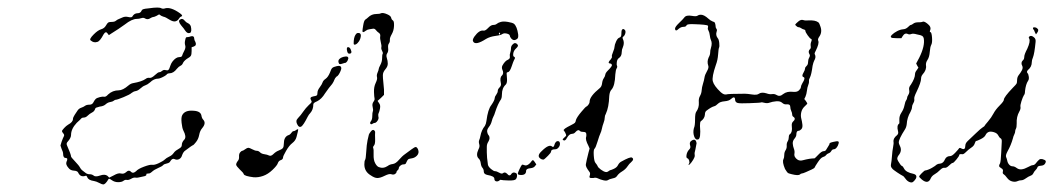

<svg xmlns="http://www.w3.org/2000/svg" viewBox="-20 -472 2787 508"><path d="M478 -374Q484 -375 485 -376Q494 -378 494 -369Q494 -366 497 -361Q501 -352 493 -349L487 -347V-337Q487 -328 485 -324.5Q483 -321 474 -316Q466 -310 464 -305Q462 -300 457.5 -298Q453 -296 448 -290Q439 -278 428 -278Q424 -278 422 -276Q421 -274 416 -271Q411 -268 406 -266Q401 -264 399 -264Q387 -264 377 -254Q370 -248 364 -246Q358 -244 351.5 -238Q345 -232 339 -231Q333 -230 328 -226Q324 -222 307 -215Q290 -208 286 -208Q284 -208 281 -205.5Q278 -203 271.5 -202Q265 -201 259.5 -196Q254 -191 244 -190Q236 -188 234 -187Q232 -186 231 -182Q229 -177 223 -174Q217 -171 212 -166Q207 -161 202 -161Q197 -161 195 -158.5Q193 -156 183 -147Q168 -131 168 -115Q168 -107 159 -97Q155 -93 157 -88Q168 -63 168 -58Q168 -56 178.5 -45Q189 -34 191.5 -29Q194 -24 198 -21Q202 -18 206.5 -14.5Q211 -11 217 -11Q223 -11 227 -8Q232 -3 244.5 -7.5Q257 -12 264 -7L269 -2L281 -8Q293 -15 300 -13Q307 -11 313 -16Q321 -24 327 -17Q332 -12 340 -19Q345 -25 361 -31Q377 -37 383 -36Q389 -35 400.5 -40.5Q412 -46 416 -50Q420 -54 427.5 -57.5Q435 -61 438.5 -66Q442 -71 445.5 -73.5Q449 -76 455 -79.5Q461 -83 461 -88Q461 -96 468 -103Q474 -110 465 -127Q462 -133 460.5 -147Q459 -161 462 -167Q469 -181 492 -179Q511 -178 513 -166Q514 -159 518 -155Q526 -146 515 -133Q509 -126 507 -115Q505 -104 498.5 -96Q492 -88 491 -88Q489 -88 468 -72Q464 -68 462 -62Q460 -54 454 -51Q448 -48 442 -51Q436 -54 431 -46Q429 -41 421.5 -39.5Q414 -38 411.5 -35Q409 -32 398.5 -27.5Q388 -23 382 -17.5Q376 -12 372 -13L367 -12Q368 -10 367 -8.5Q366 -7 363 -6Q360 -5 354 -4Q343 -1 338.5 -2Q334 -3 327 1Q320 5 315.5 4Q311 3 306.5 6.5Q302 10 292.5 10Q283 10 275.5 4.5Q268 -1 267 2Q259 16 253 16Q250 16 242.5 12Q235 8 229 7Q214 5 211 -3Q209 -8 207 -7Q193 -2 187 -15Q185 -20 175.5 -20.5Q166 -21 161 -28Q153 -37 156 -44Q161 -54 154 -54Q147 -54 147 -65Q147 -70 143 -78L140 -87L143 -97Q147 -108 149 -111.5Q151 -115 147.5 -119Q144 -123 144 -125Q144 -127 149.5 -133Q155 -139 160 -142Q173 -149 173 -157Q173 -161 177.5 -168Q182 -175 185.5 -180Q189 -185 195 -187Q201 -189 205 -192Q209 -195 216.5 -195Q224 -195 227 -201Q230 -207 233 -210Q236 -213 244 -215Q252 -217 255 -216Q260 -215 266 -222Q278 -233 294 -233Q305 -233 320 -246Q326 -251 332 -252Q355 -256 365 -263Q370 -267 375.5 -266Q381 -265 389.5 -273Q398 -281 401.5 -281Q405 -281 409 -284.5Q413 -288 418 -286.5Q423 -285 425.5 -287Q428 -289 431 -299Q433 -305 437 -310Q441 -315 445.5 -318Q450 -321 455 -321Q461 -321 462 -325Q463 -329 467.5 -337.5Q472 -346 470 -352Q468 -358 470 -366Q471 -371 472 -372.5Q473 -374 478 -374ZM456 -420Q463 -425 469 -417Q472 -413 477.5 -410.5Q483 -408 485 -402Q488 -388 483 -385Q476 -382 470 -391Q467 -396 460 -404Q450 -416 456 -420ZM374 -450Q401 -454 407 -450Q412 -448 417 -450Q432 -454 456 -437Q466 -430 459 -428Q456 -427 453 -422Q450 -417 444 -415.5Q438 -414 427.5 -420.5Q417 -427 415.5 -427Q414 -427 407 -430L401 -434L394 -430Q388 -427 385.5 -427Q383 -427 378 -424Q371 -419 364 -423Q360 -426 354 -424Q348 -422 342 -422Q329 -422 310 -407Q295 -396 274 -383L268 -379L265 -383Q260 -391 254 -381Q244 -362 237 -361Q228 -358 220 -365Q215 -368 228 -381Q239 -392 247.5 -394.5Q256 -397 260 -404Q264 -411 266.5 -412.5Q269 -414 275 -414Q283 -414 286.5 -417Q290 -420 294 -421.5Q298 -423 304.5 -426Q311 -429 319.5 -427Q328 -425 330 -428Q335 -437 344 -437Q350 -437 353 -441Q355 -446 358.5 -447.5Q362 -449 374 -450Z M982 -30Q994 -25 1006 -33Q1011 -37 1019 -38Q1027 -39 1035.5 -49Q1044 -59 1052 -64.5Q1060 -70 1069 -77Q1077 -83 1080 -83Q1083 -83 1086 -77Q1090 -67 1083 -60Q1077 -54 1069 -53Q1062 -52 1060 -50.5Q1058 -49 1054 -40Q1053 -37 1047 -37Q1043 -37 1039 -33.5Q1035 -30 1035 -26Q1035 -24 1032 -21.5Q1029 -19 1029 -16.5Q1029 -14 1025 -11.5Q1021 -9 1015.5 -11Q1010 -13 998 -7Q986 -1 978.5 -1Q971 -1 961 -8Q944 -18 944 -37Q944 -46 946 -49Q948 -52 949 -70.5Q950 -89 952.5 -101Q955 -113 956 -116Q957 -119 961.5 -124.5Q966 -130 969.5 -127.5Q973 -125 972.5 -121Q972 -117 972.5 -104Q973 -91 969.5 -87Q966 -83 967.5 -80Q969 -77 968.5 -63Q968 -49 972.5 -40.5Q977 -32 982 -30ZM762 -127Q769 -132 769 -129Q769 -128 768 -123.5Q767 -119 764.5 -109.5Q762 -100 753.5 -93.5Q745 -87 737 -73Q729 -59 729 -56Q729 -50 722 -48Q717 -46 715 -40Q713 -34 701 -22.5Q689 -11 676 -6.5Q663 -2 651 -3Q627 -6 625 -11Q624 -15 614 -24Q606 -32 605 -35.5Q604 -39 609 -46Q613 -50 612.5 -57.5Q612 -65 615.5 -69Q619 -73 621 -73Q623 -73 628.5 -77Q634 -81 637 -81Q640 -81 647.5 -77Q655 -73 659.5 -73Q664 -73 668 -69Q672 -65 679.5 -64Q687 -63 692 -60.5Q697 -58 703.5 -64.5Q710 -71 718 -74Q726 -77 728.5 -80.5Q731 -84 731 -92Q731 -109 742 -114Q747 -115 750.5 -120Q754 -125 756.5 -125Q759 -125 762 -127ZM871 -297Q883 -300 883 -291Q883 -289 881 -284Q879 -279 876 -274.5Q873 -270 870 -269Q866 -265 864.5 -260.5Q863 -256 859 -250Q851 -241 840 -225Q831 -210 819 -204Q809 -200 809 -196Q809 -182 801 -173Q797 -169 794 -163Q783 -141 777 -137Q771 -134 767 -142Q761 -152 768 -159Q775 -166 784 -179Q788 -185 797 -194Q804 -200 804.5 -202Q805 -204 803 -207Q798 -215 809 -217Q816 -218 818 -219.5Q820 -221 820 -227Q820 -233 826 -241Q832 -249 833.5 -254Q835 -259 841.5 -263.5Q848 -268 853 -280Q856 -289 859 -292Q862 -295 871 -297ZM882 -319Q888 -322 894 -322.5Q900 -323 901 -320Q902 -319 901.5 -317Q901 -315 900 -312.5Q899 -310 897.5 -308.5Q896 -307 895 -306Q893 -306 885.5 -303.5Q878 -301 877 -304Q872 -313 882 -319ZM898 -345Q899 -348 902.5 -347Q906 -346 908 -341Q913 -330 904 -330Q900 -330 898.5 -336.5Q897 -343 898 -345ZM923 -383Q926 -386 932 -384Q937 -381 933 -369Q931 -363 926 -358Q921 -353 917 -354Q915 -355 916 -364Q917 -377 923 -383ZM988 -437Q994 -439 1005 -434Q1014 -430 1015 -425Q1016 -420 1019.5 -418Q1023 -416 1022.5 -403.5Q1022 -391 1016.5 -381.5Q1011 -372 1011.5 -366.5Q1012 -361 1009 -357Q1006 -353 1007 -344.5Q1008 -336 1004.5 -331Q1001 -326 1003.5 -318.5Q1006 -311 1006 -303.5Q1006 -296 999.5 -288.5Q993 -281 993 -273Q993 -265 994 -257Q995 -249 996 -235V-221L988 -213L979 -205L983 -199Q987 -194 985.5 -185.5Q984 -177 982 -173Q980 -169 981 -164Q982 -161 981.5 -158.5Q981 -156 979.5 -153.5Q978 -151 976.5 -149.5Q975 -148 973 -147Q969 -147 965.5 -144.5Q962 -142 960 -144.5Q958 -147 961.5 -151.5Q965 -156 965 -165Q965 -174 966.5 -177.5Q968 -181 966 -189Q964 -197 968 -202.5Q972 -208 971 -211.5Q970 -215 969.5 -228.5Q969 -242 974 -252.5Q979 -263 977.5 -268Q976 -273 979 -280Q982 -287 982 -289.5Q982 -292 986.5 -300.5Q991 -309 991 -318Q991 -327 992.5 -329.5Q994 -332 991 -337.5Q988 -343 989 -347Q990 -351 987.5 -360.5Q985 -370 986 -376Q987 -382 982.5 -385Q978 -388 974.5 -392.5Q971 -397 966.5 -396Q962 -395 957 -394.5Q952 -394 947.5 -390.5Q943 -387 941 -387Q940 -387 939.5 -387.5Q939 -388 939 -390Q939 -392 939.5 -395.5Q940 -399 941 -405Q943 -418 947 -420.5Q951 -423 954 -426Q963 -435 976 -435Q985 -435 988 -437Z M1386 -45Q1390 -52 1395 -43L1399 -37L1395 -32Q1392 -28 1384 -27Q1372 -26 1372 -20Q1372 -9 1359 -9Q1351 -9 1350 -12Q1350 -15 1354.5 -24.5Q1359 -34 1361 -36Q1363 -37 1367.5 -35Q1372 -33 1377.5 -36.5Q1383 -40 1386 -45ZM1449 -77Q1438 -77 1438 -71Q1438 -68 1430 -60Q1422 -52 1419 -50Q1414 -49 1409 -53Q1400 -60 1413 -72Q1433 -92 1441 -84Q1445 -81 1447 -89Q1448 -93 1450.5 -96Q1453 -99 1457 -98.5Q1461 -98 1461.5 -92.5Q1462 -87 1458 -82Q1454 -77 1449 -77ZM1342 -358Q1347 -358 1350 -353Q1352 -350 1345.5 -344Q1339 -338 1338 -330.5Q1337 -323 1340 -322Q1345 -320 1340 -313Q1338 -309 1334 -297Q1329 -282 1324 -281Q1320 -281 1320.5 -277Q1321 -273 1321.5 -262.5Q1322 -252 1318 -248Q1308 -239 1308 -222Q1308 -214 1306 -210Q1297 -197 1290 -175Q1288 -168 1285.5 -163.5Q1283 -159 1281 -151Q1279 -143 1273.5 -136Q1268 -129 1269 -123Q1270 -117 1273 -114Q1278 -107 1272 -97Q1268 -91 1268 -83.5Q1268 -76 1268 -69Q1268 -56 1271 -36Q1272 -31 1279 -25Q1286 -19 1290 -19Q1294 -19 1301 -15Q1308 -11 1311 -14Q1316 -18 1322 -12Q1325 -8 1328 -8Q1331 -8 1333 -12Q1338 -18 1345 -14Q1348 -13 1348 -7.5Q1348 -2 1345 2Q1342 6 1325.5 5.5Q1309 5 1306 4Q1303 3 1301 6Q1296 9 1292 7.5Q1288 6 1288 1Q1288 -6 1270 -9Q1260 -11 1260 -18Q1260 -24 1256.5 -28Q1253 -32 1252 -40Q1251 -48 1247 -52Q1238 -60 1246 -77Q1250 -84 1248 -90.5Q1246 -97 1248 -101.5Q1250 -106 1251 -112Q1254 -128 1263 -139Q1266 -144 1267 -152Q1271 -183 1280 -194Q1289 -207 1289 -213Q1289 -216 1293 -221.5Q1297 -227 1297 -231.5Q1297 -236 1302 -241Q1307 -246 1305 -253Q1302 -267 1308 -272Q1314 -278 1309 -288Q1307 -293 1309 -298Q1316 -311 1324 -314Q1330 -317 1329 -322Q1328 -327 1330 -332.5Q1332 -338 1332 -344Q1332 -350 1336 -354Q1340 -358 1342 -358ZM1625 -392Q1628 -398 1633 -393Q1636 -390 1634.5 -384Q1633 -378 1629 -375Q1626 -373 1628 -369Q1633 -359 1628 -347Q1625 -341 1625 -334Q1625 -323 1617 -318Q1613 -315 1612 -308Q1611 -301 1612.5 -298Q1614 -295 1611.5 -291Q1609 -287 1608 -275Q1607 -245 1598 -235Q1593 -230 1592 -218Q1591 -188 1583 -171Q1580 -166 1580 -160.5Q1580 -155 1577 -147Q1574 -139 1572.5 -131.5Q1571 -124 1568.5 -119Q1566 -114 1561 -97.5Q1556 -81 1553 -78.5Q1550 -76 1551 -60.5Q1552 -45 1555.5 -41Q1559 -37 1561 -33Q1562 -29 1569.5 -23.5Q1577 -18 1582 -17Q1586 -16 1590 -19Q1594 -22 1595.5 -22Q1597 -22 1604.5 -25.5Q1612 -29 1615 -35Q1618 -41 1623 -44Q1648 -58 1652 -55Q1659 -51 1650 -43Q1645 -39 1640 -31.5Q1635 -24 1626 -18.5Q1617 -13 1613 -7Q1611 -4 1608.5 -2.5Q1606 -1 1601 0Q1592 2 1588.5 4.5Q1585 7 1576.5 5Q1568 3 1562 0Q1556 -3 1550 -1Q1547 -1 1544 -1Q1541 -1 1540 -2.5Q1539 -4 1540 -6Q1543 -14 1539 -18Q1529 -31 1530 -37Q1531 -42 1532.5 -49.5Q1534 -57 1537 -68L1540 -79L1537 -86Q1528 -103 1531 -110Q1532 -115 1531 -119Q1530 -123 1523.5 -123Q1517 -123 1515 -125Q1510 -131 1503 -123Q1499 -118 1494 -118Q1486 -118 1480 -107Q1475 -97 1469 -102Q1468 -104 1473 -108Q1478 -112 1478 -114Q1478 -116 1475 -122L1471 -128L1475 -132Q1479 -135 1491 -141Q1499 -145 1501 -147Q1503 -149 1504 -155Q1507 -163 1518.5 -176.5Q1530 -190 1531 -190Q1533 -190 1536.5 -194.5Q1540 -199 1540 -203Q1540 -217 1567 -239Q1572 -243 1573 -251.5Q1574 -260 1577.5 -265Q1581 -270 1581.5 -274.5Q1582 -279 1588 -285Q1600 -297 1599 -300Q1598 -304 1594 -304Q1586 -305 1596 -315Q1600 -320 1599 -322.5Q1598 -325 1602 -334.5Q1606 -344 1606 -348.5Q1606 -353 1610 -362Q1614 -371 1619 -372.5Q1624 -374 1624 -381.5Q1624 -389 1625 -392ZM1305 -414Q1312 -416 1324 -414Q1336 -412 1340 -409Q1348 -402 1351 -381Q1352 -371 1348 -369Q1339 -362 1332 -371Q1329 -375 1329 -377Q1329 -381 1321.5 -383Q1314 -385 1309 -382Q1306 -379 1291 -377Q1276 -375 1266 -369Q1238 -351 1232 -362Q1229 -366 1235 -375Q1248 -393 1259 -391Q1264 -390 1271.5 -398Q1279 -406 1285 -406Q1291 -406 1294.5 -409Q1298 -412 1305 -414ZM1303 -384Q1300 -388 1300 -383Q1300 -380 1302 -381Q1304 -382 1303 -384Z M1810 -100Q1821 -107 1823 -93L1820 -77Q1817 -67 1818 -63Q1819 -59 1817 -55Q1815 -50 1809.5 -42.5Q1804 -35 1802 -36Q1801 -37 1803 -39Q1805 -42 1803.5 -47Q1802 -52 1799 -53Q1795 -54 1796.5 -62.5Q1798 -71 1804 -77Q1808 -81 1806 -87Q1803 -96 1810 -100ZM1833 -433Q1842 -434 1855 -422Q1859 -418 1866 -415Q1870 -414 1871 -412.5Q1872 -411 1873 -406Q1873 -399 1875.5 -396Q1878 -393 1876 -388Q1873 -379 1879 -371Q1882 -368 1883 -358.5Q1884 -349 1882.5 -346Q1881 -343 1880 -328Q1879 -313 1874 -300Q1863 -268 1866 -257Q1869 -245 1887 -228Q1895 -221 1901 -222Q1906 -224 1951 -224Q1957 -224 1970 -222Q1983 -220 1988 -224Q1995 -229 2008 -225Q2016 -222 2022.5 -223Q2029 -224 2034 -221Q2043 -215 2052 -223Q2062 -231 2079 -229Q2089 -228 2094 -233Q2099 -238 2099 -241.5Q2099 -245 2103 -252Q2112 -266 2106 -268Q2100 -270 2106 -280Q2110 -287 2110 -290.5Q2110 -294 2114 -297.5Q2118 -301 2118 -307.5Q2118 -314 2121 -319.5Q2124 -325 2122 -328Q2117 -336 2123 -342Q2126 -344 2125 -350Q2124 -356 2126.5 -362Q2129 -368 2126 -369Q2123 -370 2117 -378.5Q2111 -387 2111 -390Q2111 -393 2107 -394Q2103 -395 2099.5 -397.5Q2096 -400 2093 -400Q2091 -400 2089 -401.5Q2087 -403 2085.5 -404.5Q2084 -406 2084 -407Q2085 -409 2092 -415Q2099 -421 2105 -419Q2111 -417 2119 -418Q2137 -419 2145 -413Q2148 -411 2151 -401Q2156 -386 2147 -374Q2143 -368 2145 -364Q2148 -357 2138 -337Q2134 -330 2136 -328Q2140 -321 2134 -311Q2132 -307 2130 -298Q2127 -275 2123 -267Q2120 -262 2120.5 -257.5Q2121 -253 2118.5 -247Q2116 -241 2115 -232Q2114 -223 2111 -216L2108 -210L2112 -205Q2116 -199 2116 -198Q2116 -197 2109 -190.5Q2102 -184 2100 -175Q2098 -166 2100 -158.5Q2102 -151 2103 -142.5Q2104 -134 2100 -130Q2096 -126 2093 -126Q2087 -126 2087 -116Q2087 -111 2082 -105Q2077 -99 2077.5 -92Q2078 -85 2080.5 -78.5Q2083 -72 2082 -66Q2080 -56 2091 -49Q2097 -46 2104 -48Q2123 -53 2135 -53Q2136 -53 2145 -62.5Q2154 -72 2159 -72Q2164 -72 2166 -76Q2168 -80 2171.5 -85Q2175 -90 2175 -92.5Q2175 -95 2192 -98Q2198 -99 2199 -96.5Q2200 -94 2197 -87Q2192 -77 2186 -77Q2182 -77 2179.5 -72.5Q2177 -68 2172.5 -66.5Q2168 -65 2165.5 -61.5Q2163 -58 2157.5 -56.5Q2152 -55 2144 -43Q2136 -31 2135.5 -29Q2135 -27 2127.5 -23.5Q2120 -20 2112 -16.5Q2104 -13 2101.5 -13Q2099 -13 2096 -10Q2091 -7 2075 -11Q2066 -13 2064 -15Q2062 -17 2057 -25Q2049 -44 2053 -51Q2055 -55 2055 -62Q2055 -69 2058.5 -74.5Q2062 -80 2061.5 -86.5Q2061 -93 2064 -98Q2067 -103 2067 -109Q2067 -115 2070 -117Q2077 -122 2075 -138Q2074 -146 2078 -150Q2087 -158 2079 -163Q2076 -165 2076 -169Q2076 -173 2073.5 -178.5Q2071 -184 2071 -189Q2071 -197 2061 -196Q2055 -195 2049.5 -200Q2044 -205 2033.5 -204Q2023 -203 2016.5 -200.5Q2010 -198 2002.5 -200Q1995 -202 1993.5 -201Q1992 -200 1963 -199Q1938 -198 1932 -199.5Q1926 -201 1925 -207Q1925 -220 1914 -210Q1909 -205 1897 -204Q1885 -203 1879.5 -197.5Q1874 -192 1870 -191Q1862 -189 1849 -179Q1845 -176 1845 -168Q1844 -158 1834 -151Q1832 -149 1832 -139Q1835 -105 1827 -103Q1820 -101 1816.5 -111.5Q1813 -122 1816 -133Q1819 -139 1819 -155.5Q1819 -172 1822 -176Q1830 -187 1829 -201Q1828 -211 1832 -218Q1836 -225 1836.5 -233Q1837 -241 1840 -250.5Q1843 -260 1844 -267Q1845 -274 1850.5 -283.5Q1856 -293 1854 -298Q1850 -309 1855 -320Q1859 -327 1859 -333Q1859 -339 1861 -345Q1865 -358 1861 -366Q1859 -370 1858 -378.5Q1857 -387 1854.5 -391Q1852 -395 1853 -398.5Q1854 -402 1853 -404Q1850 -407 1817 -408Q1798 -409 1796.5 -405Q1795 -401 1788.5 -401Q1782 -401 1776 -396Q1767 -387 1766 -396Q1766 -401 1776.5 -411Q1787 -421 1790 -425Q1795 -433 1811 -430Q1822 -428 1825.5 -430.5Q1829 -433 1833 -433Z M2703 -375Q2708 -380 2716 -373Q2721 -369 2720 -361Q2717 -330 2713 -320Q2710 -313 2710 -308Q2710 -295 2700 -287Q2695 -282 2699 -278Q2701 -276 2702 -269Q2703 -262 2700 -258Q2694 -249 2692 -231Q2692 -223 2689 -220Q2686 -215 2682.5 -204Q2679 -193 2680 -189Q2681 -184 2677 -177Q2669 -163 2670 -145Q2670 -135 2668 -131.5Q2666 -128 2666 -124.5Q2666 -121 2663.5 -116Q2661 -111 2660 -106Q2655 -88 2646 -72Q2640 -61 2642 -56.5Q2644 -52 2645 -47Q2646 -41 2650 -36.5Q2654 -32 2659 -32Q2664 -32 2670 -27.5Q2676 -23 2683.5 -24Q2691 -25 2700 -30Q2709 -35 2712.5 -35Q2716 -35 2719 -38Q2727 -48 2730 -50Q2733 -52 2738 -51Q2745 -49 2746.5 -46.5Q2748 -44 2745 -39Q2742 -34 2734 -33.5Q2726 -33 2725 -29.5Q2724 -26 2720 -22Q2716 -18 2714 -13.5Q2712 -9 2706.5 -7Q2701 -5 2694 0Q2687 5 2682 5Q2677 5 2671.5 7.5Q2666 10 2658 8Q2650 6 2644.5 -1.5Q2639 -9 2635.5 -11Q2632 -13 2633.5 -18.5Q2635 -24 2629 -27Q2624 -30 2623.5 -32.5Q2623 -35 2626 -40Q2628 -45 2629 -67.5Q2630 -90 2630.5 -97Q2631 -104 2627.5 -106Q2624 -108 2621 -114Q2618 -120 2609 -122.5Q2600 -125 2595 -122.5Q2590 -120 2587.5 -114.5Q2585 -109 2575 -104Q2565 -99 2563 -99Q2561 -99 2559 -92.5Q2557 -86 2550 -81.5Q2543 -77 2536 -70Q2529 -63 2526 -64Q2518 -65 2518 -62Q2518 -59 2510.5 -50Q2503 -41 2501 -41Q2498 -41 2491 -34Q2484 -27 2479 -28Q2474 -29 2467 -22Q2460 -15 2453 -11Q2446 -7 2443 -1Q2436 17 2419 3Q2412 -3 2412 -5Q2412 -7 2419 -14Q2426 -21 2428 -21Q2430 -21 2435.5 -23Q2441 -25 2446 -28Q2451 -31 2454 -33Q2460 -39 2467 -39Q2476 -40 2480 -50Q2484 -59 2494 -59Q2499 -59 2507.5 -68Q2516 -77 2517.5 -79.5Q2519 -82 2524 -79Q2534 -74 2534 -86Q2534 -93 2540.5 -99Q2547 -105 2561 -118.5Q2575 -132 2580 -135Q2585 -138 2585 -139Q2585 -140 2594 -150.5Q2603 -161 2608.5 -171.5Q2614 -182 2625 -193Q2636 -204 2636 -208Q2636 -215 2660 -240Q2668 -248 2669.5 -250.5Q2671 -253 2671 -259Q2671 -268 2675.5 -273.5Q2680 -279 2683.5 -285.5Q2687 -292 2685 -297Q2680 -306 2686 -312Q2690 -315 2690 -321.5Q2690 -328 2698 -343Q2707 -363 2703 -370Q2701 -373 2703 -375ZM2713 -397Q2713 -399 2714.5 -399.5Q2716 -400 2719 -399.5Q2722 -399 2724 -397Q2730 -393 2724 -385L2721 -381L2718 -387Q2716 -393 2714.5 -394Q2713 -395 2713 -397ZM2420 -414Q2424 -417 2433 -410Q2445 -401 2441 -392Q2439 -387 2442 -387Q2445 -386 2446 -372.5Q2447 -359 2444 -353.5Q2441 -348 2440 -334.5Q2439 -321 2434 -313.5Q2429 -306 2430 -299Q2432 -287 2421 -275Q2417 -270 2417 -264Q2417 -254 2405 -229Q2398 -215 2399 -210Q2400 -205 2396.5 -199Q2393 -193 2393 -188.5Q2393 -184 2389 -176Q2380 -161 2379 -143Q2378 -135 2374 -129Q2358 -104 2358 -95Q2358 -92 2361 -86Q2367 -74 2359 -63Q2354 -57 2354 -52Q2354 -50 2356.5 -45.5Q2359 -41 2362 -37Q2365 -33 2367 -32.5Q2369 -32 2372 -26Q2377 -16 2397 -12Q2408 -9 2403 1Q2399 7 2395.5 9.5Q2392 12 2386 9.5Q2380 7 2375.5 0.5Q2371 -6 2368 -7Q2366 -8 2362 -10.5Q2358 -13 2353.5 -16Q2349 -19 2345 -22Q2341 -25 2340 -27Q2336 -31 2337.5 -38Q2339 -45 2340 -59Q2341 -73 2343 -83Q2345 -93 2344 -97Q2343 -106 2353 -114Q2358 -118 2356 -125Q2352 -140 2359 -145Q2360 -145 2359.5 -155Q2359 -165 2365 -174Q2371 -183 2373 -193Q2375 -203 2377.5 -206.5Q2380 -210 2380 -213Q2380 -216 2383.5 -221.5Q2387 -227 2385.5 -234Q2384 -241 2390 -248Q2401 -265 2401 -276Q2401 -281 2406 -287L2410 -293L2407 -298L2404 -304L2412 -319Q2428 -351 2424 -371Q2423 -375 2420 -377Q2417 -379 2406 -381Q2396 -384 2391 -382Q2386 -380 2382 -382Q2374 -386 2368 -376L2365 -371H2352Q2339 -371 2338 -373Q2335 -375 2340 -380Q2345 -385 2353.5 -389.5Q2362 -394 2369.5 -394.5Q2377 -395 2382.5 -400.5Q2388 -406 2390 -406Q2392 -406 2396.5 -409.5Q2401 -413 2409.5 -413Q2418 -413 2420 -414Z"/></svg>

Font: TT2020 Style D
Style: Italic
Weight: 400
Italic angle: -15°
Version: Version 0.2.000